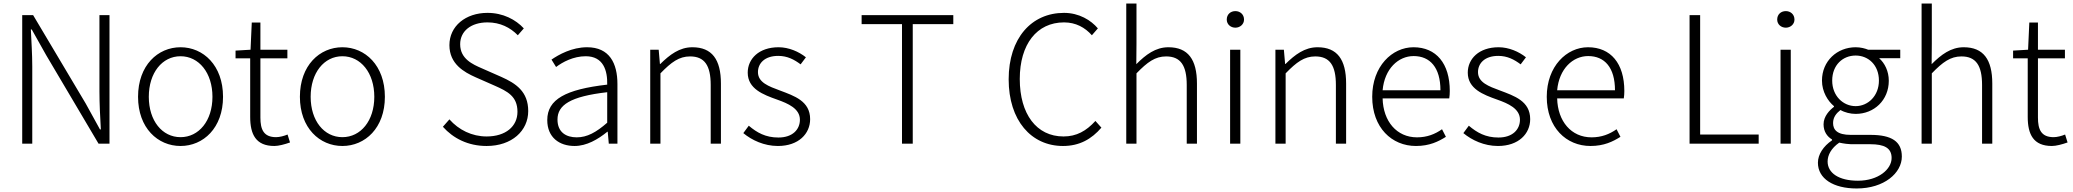

<svg xmlns="http://www.w3.org/2000/svg" viewBox="-20 -815 11760 1089"><path d="M106 0H163V-437C163 -510 158 -578 155 -648H160L242 -502L539 0H601V-729H544V-297C544 -226 548 -153 552 -81H547L466 -228L168 -729H106Z M1004 13C1133 13 1245 -89 1245 -266C1245 -444 1133 -547 1004 -547C875 -547 763 -444 763 -266C763 -89 875 13 1004 13ZM1004 -37C900 -37 824 -130 824 -266C824 -402 900 -496 1004 -496C1108 -496 1185 -402 1185 -266C1185 -130 1108 -37 1004 -37Z M1536 13C1560 13 1594 4 1625 -7L1611 -52C1592 -44 1566 -37 1546 -37C1475 -37 1457 -81 1457 -148V-484H1610V-533H1457V-687H1408L1401 -533L1316 -528V-484H1399V-152C1399 -53 1431 13 1536 13Z M1922 13C2051 13 2163 -89 2163 -266C2163 -444 2051 -547 1922 -547C1793 -547 1681 -444 1681 -266C1681 -89 1793 13 1922 13ZM1922 -37C1818 -37 1742 -130 1742 -266C1742 -402 1818 -496 1922 -496C2026 -496 2103 -402 2103 -266C2103 -130 2026 -37 1922 -37Z M2740 13C2883 13 2976 -73 2976 -185C2976 -296 2906 -342 2823 -379L2714 -427C2661 -450 2590 -481 2590 -564C2590 -639 2652 -688 2745 -688C2817 -688 2874 -659 2917 -615L2951 -654C2905 -704 2833 -742 2745 -742C2621 -742 2529 -667 2529 -559C2529 -452 2612 -406 2677 -377L2786 -329C2858 -297 2915 -269 2915 -181C2915 -98 2848 -41 2740 -41C2657 -41 2582 -78 2529 -138L2492 -96C2550 -31 2634 13 2740 13Z M3239 13C3307 13 3371 -24 3425 -68H3427L3433 0H3482V-338C3482 -456 3437 -547 3310 -547C3223 -547 3149 -505 3108 -477L3134 -435C3171 -463 3232 -496 3302 -496C3403 -496 3426 -414 3424 -335C3189 -308 3084 -252 3084 -134C3084 -35 3153 13 3239 13ZM3251 -36C3192 -36 3142 -64 3142 -137C3142 -219 3214 -268 3424 -292V-119C3361 -64 3310 -36 3251 -36Z M3668 0H3726V-399C3788 -463 3832 -495 3894 -495C3976 -495 4011 -444 4011 -333V0H4069V-341C4069 -478 4018 -547 3907 -547C3834 -547 3779 -505 3725 -452H3723L3716 -533H3668Z M4392 13C4510 13 4575 -57 4575 -139C4575 -242 4485 -271 4403 -302C4341 -325 4279 -347 4279 -406C4279 -454 4315 -498 4394 -498C4446 -498 4485 -477 4521 -450L4551 -490C4511 -522 4454 -547 4396 -547C4284 -547 4221 -481 4221 -403C4221 -311 4309 -278 4388 -250C4450 -228 4517 -199 4517 -136C4517 -81 4476 -35 4395 -35C4322 -35 4273 -63 4227 -102L4196 -60C4244 -20 4314 13 4392 13Z M5096 0H5157V-678H5387V-729H4867V-678H5096Z M6009 13C6103 13 6171 -26 6227 -91L6193 -129C6141 -72 6086 -41 6012 -41C5859 -41 5764 -168 5764 -367C5764 -564 5861 -688 6015 -688C6082 -688 6134 -659 6173 -615L6207 -654C6168 -700 6101 -742 6015 -742C5830 -742 5701 -598 5701 -365C5701 -132 5829 13 6009 13Z M6368 0H6426V-399C6488 -463 6532 -495 6594 -495C6676 -495 6711 -444 6711 -333V0H6769V-341C6769 -478 6718 -547 6607 -547C6534 -547 6479 -505 6425 -451L6426 -567V-795H6368Z M6957 0H7015V-533H6957ZM6987 -658C7013 -658 7036 -677 7036 -704C7036 -734 7013 -752 6987 -752C6960 -752 6938 -734 6938 -704C6938 -677 6960 -658 6987 -658Z M7214 0H7272V-399C7334 -463 7378 -495 7440 -495C7522 -495 7557 -444 7557 -333V0H7615V-341C7615 -478 7564 -547 7453 -547C7380 -547 7325 -505 7271 -452H7269L7262 -533H7214Z M8011 13C8088 13 8138 -12 8181 -39L8159 -82C8119 -54 8074 -36 8017 -36C7902 -36 7825 -127 7822 -257H8200C8202 -270 8203 -284 8203 -299C8203 -455 8126 -547 7997 -547C7876 -547 7763 -439 7763 -266C7763 -91 7874 13 8011 13ZM7822 -303C7833 -425 7911 -497 7998 -497C8091 -497 8150 -432 8150 -303Z M8476 13C8594 13 8659 -57 8659 -139C8659 -242 8569 -271 8487 -302C8425 -325 8363 -347 8363 -406C8363 -454 8399 -498 8478 -498C8530 -498 8569 -477 8605 -450L8635 -490C8595 -522 8538 -547 8480 -547C8368 -547 8305 -481 8305 -403C8305 -311 8393 -278 8472 -250C8534 -228 8601 -199 8601 -136C8601 -81 8560 -35 8479 -35C8406 -35 8357 -63 8311 -102L8280 -60C8328 -20 8398 13 8476 13Z M9001 13C9078 13 9128 -12 9171 -39L9149 -82C9109 -54 9064 -36 9007 -36C8892 -36 8815 -127 8812 -257H9190C9192 -270 9193 -284 9193 -299C9193 -455 9116 -547 8987 -547C8866 -547 8753 -439 8753 -266C8753 -91 8864 13 9001 13ZM8812 -303C8823 -425 8901 -497 8988 -497C9081 -497 9140 -432 9140 -303Z M9563 0H9955V-52H9623V-729H9563Z M10079 0H10137V-533H10079ZM10109 -658C10135 -658 10158 -677 10158 -704C10158 -734 10135 -752 10109 -752C10082 -752 10060 -734 10060 -704C10060 -677 10082 -658 10109 -658Z M10511 254C10667 254 10767 166 10767 73C10767 -12 10710 -50 10589 -50H10477C10400 -50 10377 -79 10377 -117C10377 -151 10396 -173 10419 -191C10443 -177 10476 -169 10505 -169C10610 -169 10693 -247 10693 -357C10693 -411 10670 -457 10638 -485H10758V-533H10576C10559 -540 10534 -547 10505 -547C10400 -547 10314 -469 10314 -358C10314 -294 10348 -241 10382 -213V-209C10358 -191 10323 -156 10323 -110C10323 -68 10344 -40 10371 -24V-19C10322 14 10291 61 10291 108C10291 198 10378 254 10511 254ZM10505 -213C10434 -213 10372 -271 10372 -358C10372 -446 10432 -500 10505 -500C10577 -500 10637 -446 10637 -358C10637 -271 10575 -213 10505 -213ZM10518 210C10409 210 10346 166 10346 101C10346 65 10366 26 10412 -6C10439 0 10467 3 10479 3H10588C10667 3 10709 24 10709 81C10709 145 10634 210 10518 210Z M10879 0H10937V-399C10999 -463 11043 -495 11105 -495C11187 -495 11222 -444 11222 -333V0H11280V-341C11280 -478 11229 -547 11118 -547C11045 -547 10990 -505 10936 -451L10937 -567V-795H10879Z M11618 13C11642 13 11676 4 11707 -7L11693 -52C11674 -44 11648 -37 11628 -37C11557 -37 11539 -81 11539 -148V-484H11692V-533H11539V-687H11490L11483 -533L11398 -528V-484H11481V-152C11481 -53 11513 13 11618 13Z"/></svg>

Font: Noto Sans T Chinese Light
Style: Regular
Weight: 300
Designer: Ryoko NISHIZUKA (kana & ideographs); Paul D. Hunt (Latin, Greek & Cyrillic); Wenlong ZHANG (bopomofo); Sandoll Communica
Foundry: Adobe Systems Incorporated
Version: Version 1.000;PS 1;hotconv 1.0.78;makeotf.lib2.5.61930